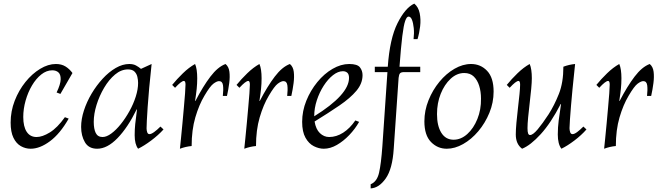

<svg xmlns="http://www.w3.org/2000/svg" viewBox="-20 -810 3652 1065"><path d="M150 15Q121 15 95.5 0.5Q70 -14 54.5 -46Q39 -78 39 -130Q39 -193 61.5 -251Q84 -309 121 -355Q158 -401 202.5 -428Q247 -455 290 -455Q321 -455 343 -441.5Q365 -428 382 -405L315 -289L294 -297Q316 -343 316.5 -370Q317 -397 304 -408.5Q291 -420 270 -420Q238 -420 209 -397Q180 -374 157.5 -336Q135 -298 122 -252Q109 -206 109 -161Q109 -108 128 -79Q147 -50 183 -50Q215 -50 256.5 -75.5Q298 -101 340 -160L361 -152Q313 -68 257 -26.5Q201 15 150 15Z M519 15Q472 15 451 -21Q430 -57 430 -106Q430 -149 445.5 -197Q461 -245 488 -290.5Q515 -336 549.5 -373.5Q584 -411 622 -433Q660 -455 697 -455Q719 -455 734 -447Q749 -439 762 -428L821 -455Q805 -307 799 -216Q793 -125 793 -98Q793 -87 796.5 -76.5Q800 -66 809 -66Q819 -66 835 -77.5Q851 -89 870 -108L887 -92Q858 -60 818.5 -30.5Q779 -1 746 15Q727 -10 727 -60Q727 -92 730 -121.5Q733 -151 740 -203H738Q689 -103 632 -44Q575 15 519 15ZM549 -50Q571 -50 597.5 -69.5Q624 -89 650 -121.5Q676 -154 698 -193.5Q720 -233 733 -274Q746 -315 746 -350Q746 -366 742 -383.5Q738 -401 726 -413Q714 -425 690 -425Q652 -425 618 -396.5Q584 -368 557.5 -323Q531 -278 515.5 -228Q500 -178 500 -134Q500 -95 511 -72.5Q522 -50 549 -50Z M978 15Q980 -6 984 -43.5Q988 -81 992 -126Q996 -171 1000 -214.5Q1004 -258 1006.5 -292Q1009 -326 1009 -341Q1009 -361 1000 -361Q986 -361 951 -323L935 -339Q961 -371 994.5 -403.5Q1028 -436 1062 -455Q1068 -442 1071 -421.5Q1074 -401 1074 -376Q1074 -346 1071 -317Q1068 -288 1062 -250H1064Q1106 -331 1147 -385Q1188 -439 1231 -455Q1249 -440 1252.5 -412Q1256 -384 1251.5 -349Q1247 -314 1239 -278H1216Q1220 -313 1217 -336.5Q1214 -360 1195 -360Q1183 -360 1164 -346Q1145 -332 1114 -279Q1084 -229 1063.5 -159Q1043 -89 1043 0Q1010 3 978 15Z M1335 15Q1337 -6 1341 -43.5Q1345 -81 1349 -126Q1353 -171 1357 -214.5Q1361 -258 1363.5 -292Q1366 -326 1366 -341Q1366 -361 1357 -361Q1343 -361 1308 -323L1292 -339Q1318 -371 1351.5 -403.5Q1385 -436 1419 -455Q1425 -442 1428 -421.5Q1431 -401 1431 -376Q1431 -346 1428 -317Q1425 -288 1419 -250H1421Q1463 -331 1504 -385Q1545 -439 1588 -455Q1606 -440 1609.5 -412Q1613 -384 1608.5 -349Q1604 -314 1596 -278H1573Q1577 -313 1574 -336.5Q1571 -360 1552 -360Q1540 -360 1521 -346Q1502 -332 1471 -279Q1441 -229 1420.5 -159Q1400 -89 1400 0Q1367 3 1335 15Z M1776 15Q1749 15 1721 1Q1693 -13 1674.5 -46Q1656 -79 1656 -134Q1656 -194 1679 -251Q1702 -308 1740 -354.5Q1778 -401 1824.5 -428Q1871 -455 1917 -455Q1962 -455 1976.5 -436.5Q1991 -418 1991 -393Q1991 -347 1957 -306.5Q1923 -266 1863 -225Q1803 -184 1725 -136Q1732 -93 1754.5 -71.5Q1777 -50 1806 -50Q1846 -50 1883.5 -74Q1921 -98 1951 -142L1972 -134Q1950 -95 1917.5 -61Q1885 -27 1848.5 -6Q1812 15 1776 15ZM1723 -166Q1723 -164 1723 -165Q1916 -285 1916 -378Q1916 -398 1906.5 -406.5Q1897 -415 1882 -415Q1855 -415 1827 -393Q1799 -371 1775.5 -334.5Q1752 -298 1737.5 -254Q1723 -210 1723 -166Z M2036 235V212Q2071 198 2082.5 148.5Q2094 99 2101 0L2129 -410H2059V-440H2131Q2142 -596 2185 -681.5Q2228 -767 2278 -790Q2301 -771 2308 -736.5Q2315 -702 2310.5 -664Q2306 -626 2296 -593H2274Q2278 -626 2275 -654.5Q2272 -683 2265 -700.5Q2258 -718 2246 -718Q2236 -718 2227.5 -694Q2219 -670 2211.5 -609.5Q2204 -549 2196 -440H2311V-410H2221Q2205 -410 2199 -403.5Q2193 -397 2191 -378L2164 15Q2157 127 2119.5 180Q2082 233 2036 235Z M2458 15Q2407 15 2370.5 -22.5Q2334 -60 2334 -137Q2334 -197 2357 -254Q2380 -311 2417.5 -356.5Q2455 -402 2501 -428.5Q2547 -455 2593 -455Q2646 -455 2682 -417Q2718 -379 2718 -302Q2718 -241 2694.5 -184Q2671 -127 2633 -82Q2595 -37 2549 -11Q2503 15 2458 15ZM2496 -35Q2537 -35 2572 -66.5Q2607 -98 2628 -150Q2649 -202 2648 -263Q2648 -302 2638 -334Q2628 -366 2608 -385.5Q2588 -405 2555 -405Q2514 -405 2479.5 -373Q2445 -341 2424.5 -289.5Q2404 -238 2404 -177Q2404 -112 2428 -73.5Q2452 -35 2496 -35Z M2876 15Q2841 -11 2841 -64Q2841 -90 2844.5 -129Q2848 -168 2853 -210Q2858 -252 2861.5 -287Q2865 -322 2865 -341Q2865 -361 2856 -361Q2842 -361 2807 -323L2791 -339Q2817 -371 2850.5 -403.5Q2884 -436 2918 -455Q2924 -442 2927 -421.5Q2930 -401 2930 -376Q2930 -354 2926.5 -316.5Q2923 -279 2918 -237.5Q2913 -196 2909.5 -159Q2906 -122 2906 -99Q2906 -78 2909.5 -69.5Q2913 -61 2920 -61Q2936 -61 2962.5 -92.5Q2989 -124 3023 -176Q3055 -226 3080 -289Q3105 -352 3105 -440Q3137 -452 3170 -455Q3168 -434 3164 -396.5Q3160 -359 3155.5 -314Q3151 -269 3147.5 -225.5Q3144 -182 3141.5 -148Q3139 -114 3139 -99Q3139 -88 3142.5 -77Q3146 -66 3156 -66Q3166 -66 3181.5 -77.5Q3197 -89 3216 -108L3233 -92Q3205 -60 3166 -30.5Q3127 -1 3094 15Q3074 -11 3074 -64Q3074 -103 3079 -142Q3084 -181 3092 -233H3090Q3036 -128 2979.5 -66Q2923 -4 2876 15Z M3331 15Q3333 -6 3337 -43.5Q3341 -81 3345 -126Q3349 -171 3353 -214.5Q3357 -258 3359.5 -292Q3362 -326 3362 -341Q3362 -361 3353 -361Q3339 -361 3304 -323L3288 -339Q3314 -371 3347.5 -403.5Q3381 -436 3415 -455Q3421 -442 3424 -421.5Q3427 -401 3427 -376Q3427 -346 3424 -317Q3421 -288 3415 -250H3417Q3459 -331 3500 -385Q3541 -439 3584 -455Q3602 -440 3605.5 -412Q3609 -384 3604.5 -349Q3600 -314 3592 -278H3569Q3573 -313 3570 -336.5Q3567 -360 3548 -360Q3536 -360 3517 -346Q3498 -332 3467 -279Q3437 -229 3416.5 -159Q3396 -89 3396 0Q3363 3 3331 15Z"/></svg>

Font: Bona Nova
Style: Italic
Weight: 400
Italic angle: -4°
Designer: Mateusz Machalski
Foundry: Capitalics
Version: Version 4.001; ttfautohint (v1.8.3)